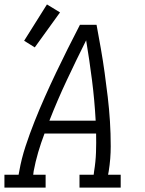

<svg xmlns="http://www.w3.org/2000/svg" viewBox="-33 -847 653 867"><path d="M-13 0V-58H51L54 -74Q64 -131 82.5 -187Q101 -243 123 -298.5Q145 -354 169.5 -409Q194 -464 220 -518.5Q246 -573 273 -627Q300 -681 328 -735H403Q413 -681 422.5 -627Q432 -573 439.5 -518.5Q447 -464 453.5 -409.5Q460 -355 463.5 -299Q467 -243 467 -186.5Q467 -130 458 -74L455 -58H512V0H326V-58H390L392 -74Q399 -116 400.5 -159Q402 -202 401 -244H168Q152 -202 139.5 -159.5Q127 -117 119 -74L117 -58H173V0ZM399 -302Q394 -394 382.5 -484.5Q371 -575 356 -665Q311 -575 268.5 -484.5Q226 -394 190 -302ZM124 -633 76 -663 179 -827 238 -791Z"/></svg>

Font: Iosevka Curly Slab LtExObl
Style: Regular
Weight: 300
Width: 7
Italic angle: -9°
Monospace: yes
Designer: Belleve Invis
Foundry: Belleve Invis
Version: Version 11.1.0; ttfautohint (v1.8.3)